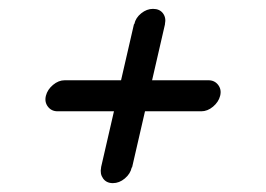

<svg xmlns="http://www.w3.org/2000/svg" viewBox="-20 -508 600 433"><path d="M325 -488Q340 -488 347.5 -478Q355 -468 352 -454Q352 -453 352 -453L323 -327H449Q449 -327 450 -327Q464 -327 472 -316.5Q480 -306 476.5 -292Q473 -278 460.5 -267.5Q448 -257 434 -257Q434 -257 433 -257H307L278 -131Q278 -131 277 -130Q274 -116 261.5 -105.5Q249 -95 234.5 -95Q220 -95 212.5 -105.5Q205 -116 208 -130Q208 -130 208 -131L237 -257Q111 -257 111 -257Q111 -257 110 -257Q96 -257 88 -267.5Q80 -278 83.5 -292Q87 -306 99.5 -316.5Q112 -327 126 -327Q126 -327 127 -327H253Q253 -327 282 -453Q282 -453 283 -454Q286 -468 298.5 -478Q311 -488 325 -488Z"/></svg>

Font: Brass Mono
Style: Italic
Weight: 400
Italic angle: -13°
Monospace: yes
Version: Version 1.100; ttfautohint (v1.8.3) -l 8 -r 50 -G 200 -x 14 